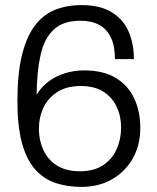

<svg xmlns="http://www.w3.org/2000/svg" viewBox="-20 -718 612 750"><path d="M299 12Q240 12 193.5 -4.5Q147 -21 114.5 -59.5Q82 -98 65 -162.5Q48 -227 48 -323Q48 -428 65 -499.5Q82 -571 114 -615Q146 -659 192.5 -678.5Q239 -698 299 -698Q371 -698 416 -670.5Q461 -643 482 -595.5Q503 -548 503 -487H429Q429 -538 413.5 -571Q398 -604 368 -620.5Q338 -637 294 -637Q227 -637 190 -602.5Q153 -568 138.5 -503.5Q124 -439 123 -348Q141 -378 169.5 -399.5Q198 -421 234 -432Q270 -443 308 -443Q384 -443 432.5 -413.5Q481 -384 504.5 -333Q528 -282 528 -219Q528 -150 498 -98Q468 -46 416.5 -17Q365 12 299 12ZM292 -49Q347 -49 382.5 -72.5Q418 -96 435.5 -135Q453 -174 453 -220Q453 -264 436 -300.5Q419 -337 384.5 -359.5Q350 -382 295 -382Q241 -382 204.5 -359Q168 -336 150 -298Q132 -260 132 -214Q132 -170 149.5 -132Q167 -94 202.5 -71.5Q238 -49 292 -49Z"/></svg>

Font: Archivo SemiBold Light
Style: Regular
Weight: 300
Version: Version 2.001